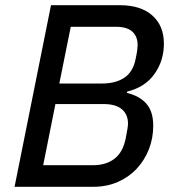

<svg xmlns="http://www.w3.org/2000/svg" viewBox="-20 -718 673 738"><path d="M176 -698H441Q521 -698 565.5 -658.5Q610 -619 610 -550Q610 -485 574 -434Q538 -383 469 -366L468 -361Q517 -349 543 -319Q569 -289 569 -235Q569 -186 552 -143.5Q535 -101 505 -69Q475 -37 432.5 -18.5Q390 0 339 0H36ZM338 -83Q387 -83 419.5 -107.5Q452 -132 463 -185Q468 -211 470 -223.5Q472 -236 472 -243Q472 -278 448.5 -298Q425 -318 379 -318H193L146 -83ZM372 -397Q424 -397 457.5 -419Q491 -441 501 -490Q506 -513 507.5 -525.5Q509 -538 509 -545Q509 -578 488.5 -596.5Q468 -615 426 -615H252L208 -397Z"/></svg>

Font: IBM Plex Sans Text
Style: Italic
Weight: 450
Italic angle: -11°
Designer: Mike Abbink, Paul van der Laan, Pieter van Rosmalen
Foundry: Bold Monday
Version: Version 3.005